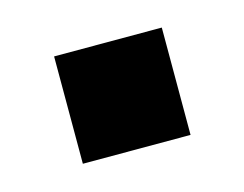

<svg xmlns="http://www.w3.org/2000/svg" viewBox="-40 -204 329 259"><g transform="rotate(-15 125.0 -75.0)"><path d="M49.8 -149.9H200.2V0H49.8Z"/></g></svg>

Font: Redaction 50
Style: Bold
Weight: 700
Designer: Jeremy Mickel / Forest Young
Foundry: MCKL
Version: Version 2.001;hotconv 1.0.113;makeotfexe 2.5.65598 DEVELOPME